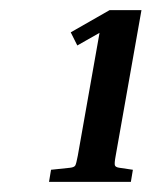

<svg xmlns="http://www.w3.org/2000/svg" viewBox="-20 -805 300 380"><path d="M120 -741 197 -785H260L209 -497Q206 -481 207.5 -477.5Q209 -474 216 -473L243 -469L239 -445H77L81 -469L119 -473Q127 -474 129 -477.5Q131 -481 134 -497L177 -740L133 -715Z"/></svg>

Font: Inria Serif
Style: Bold Italic
Weight: 700
Italic angle: -10°
Designer: Black Foundry Team
Foundry: Black Foundry
Version: Version 1.000; ttfautohint (v1.8.3)